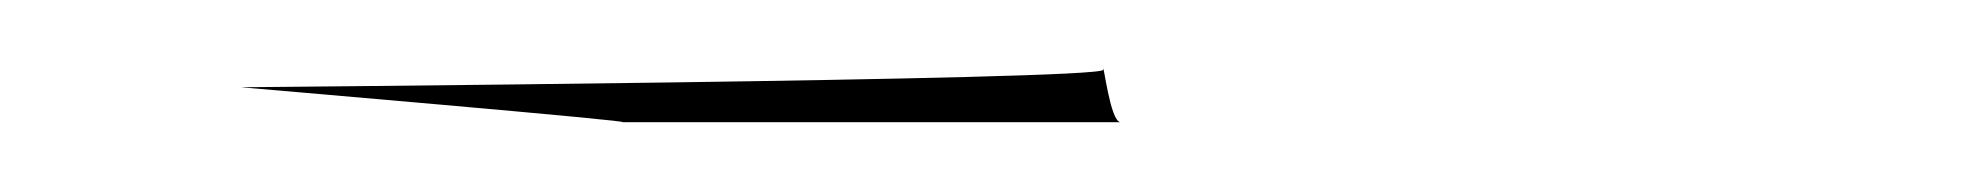

<svg xmlns="http://www.w3.org/2000/svg" viewBox="-20 -35 564 55"><path d="M49 -10C49 -10 166 0 158 0H301C298 0 296 -18 296 -15C296 -12 46 -10 49 -10Z"/></svg>

Font: pokerface
Style: Regular
Weight: 400
Version: Version 1